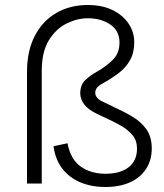

<svg xmlns="http://www.w3.org/2000/svg" viewBox="-20 -734 658 768"><path d="M194 -149 250 -161Q262 -97 302.5 -68Q343 -39 402 -39Q461 -39 494.5 -65Q528 -91 528 -140Q528 -172 510 -193.5Q492 -215 464 -231Q436 -247 405 -261L369 -278Q335 -294 318 -315Q301 -336 301 -361Q301 -394 320.5 -413Q340 -432 369 -448Q404 -468 431 -494.5Q458 -521 458 -564Q458 -611 421 -636Q384 -661 331 -661Q289 -661 246.5 -640Q204 -619 175.5 -573Q147 -527 147 -450V0H88V-446Q88 -530 119 -590Q150 -650 205 -682Q260 -714 331 -714Q388 -714 429.5 -694Q471 -674 494 -640Q517 -606 517 -565Q517 -523 500 -493Q483 -463 454.5 -441.5Q426 -420 392 -401Q375 -392 368 -383Q361 -374 361 -363Q361 -340 394 -326L437 -305Q475 -288 509.5 -267.5Q544 -247 565.5 -217Q587 -187 587 -140Q587 -93 564 -58Q541 -23 499.5 -4.5Q458 14 402 14Q345 14 300.5 -5Q256 -24 228.5 -60.5Q201 -97 194 -149Z"/></svg>

Font: Space 7353
Style: Regular
Weight: 400
Designer: Christine Claussen + Ruben Lyon  (Space 7353)
Version: Version 1.000;FEAKit 1.0